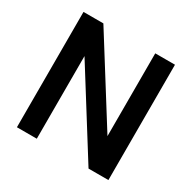

<svg xmlns="http://www.w3.org/2000/svg" viewBox="-158 -868 1024 1025"><g transform="rotate(30 354.5 -355.5)"><path d="M636.2 -710.9V0H513.7L194.8 -509.3V0H72.3V-710.9H194.8L514.6 -200.7V-710.9Z"/></g></svg>

Font: Vazirmatn RD UI FD Medium
Style: Regular
Weight: 500
Designer: Saber Rastikerdar
Foundry: Saber Rastikerdar
Version: Version 33.003